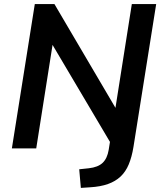

<svg xmlns="http://www.w3.org/2000/svg" viewBox="-20 -725 787 938"><path d="M375 193 367 102 414 97Q459 92 481.5 70.5Q504 49 511 7L520 -49L536 0L217 -539H242L157 0H38L150 -705H246L563 -166H539L624 -705H743L632 -7Q624 42 609 78Q594 114 569 137.5Q544 161 507.5 174Q471 187 420 190Z"/></svg>

Font: Nunito Sans 12pt ExtraLight
Style: Italic
Weight: 200
Italic angle: -9°
Designer: Vernon Adams
Foundry: Vernon Adams
Version: Version 3.101;gftools[0.9.27]